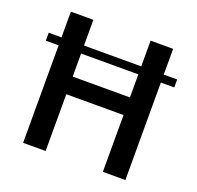

<svg xmlns="http://www.w3.org/2000/svg" viewBox="-123 -828 983 959"><g transform="rotate(20 369.0 -348.5)"><path d="M710 -560.5V-518.1H27.3V-560.5ZM519 -697.3H638.7V0H519V-301.8H214.8V0H95.2V-697.3H214.8V-395.5H519Z"/></g></svg>

Font: Estedad-FD SemiBold
Style: Regular
Weight: 600
Designer: Amin Abedi
Version: Version 7.3